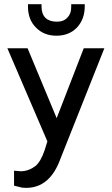

<svg xmlns="http://www.w3.org/2000/svg" viewBox="-20 -783 540 928"><path d="M47.9 42 81.1 44.9Q119.1 43.9 151.4 19.5Q177.7 -2.9 196.3 -58.6L209 -99.6L15.6 -549.8H113.3L253.9 -211.9L384.8 -549.8H484.4L272.5 -16.6Q221.7 125 106.4 125H105.5L86.9 124L47.9 114.3ZM115.2 -752V-762.7H180.7V-752Q180.7 -715.8 199.2 -697.3Q217.8 -678.7 252.9 -678.2Q288.1 -677.7 305.7 -698.2Q325.2 -717.8 324.2 -752V-762.7H389.6V-752Q389.6 -690.4 351.6 -649.4Q313.5 -610.4 252.9 -610.4Q192.4 -610.4 154.3 -649.4Q115.2 -687.5 115.2 -752Z"/></svg>

Font: RobotoJAA
Style: Medium
Weight: 500
Version: Version 2.05; 2016-11-05